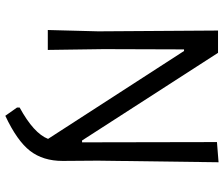

<svg xmlns="http://www.w3.org/2000/svg" viewBox="-80 -603 843 723"><g transform="rotate(90 341.5 -241.5)"><path d="M591 -643 585 -188 586 -56Q586 18 548 67Q510 116 416 160L385 116V106Q482 53 503 -1L172 -513H166L165 -211L168 0H93L98 -190L95 -641H179L509 -129H516L515 -637Z"/></g></svg>

Font: Alegreya Sans SC
Style: Regular
Weight: 400
Designer: Juan Pablo del Peral
Foundry: Huerta Tipografica
Version: Version 2.007